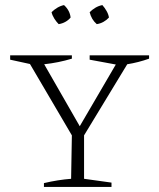

<svg xmlns="http://www.w3.org/2000/svg" viewBox="-20 -736 626 756"><path d="M153 0V-15Q208 -28 260 -32L263 -203L98 -484L20 -501V-518H263V-505Q210 -489 154 -483L294 -239L436 -482L333 -501V-518H567V-505Q525 -490 481 -483L311 -203V-32L419 -17V0ZM232 -716Q255 -695 258 -667Q250 -657 237.5 -650Q225 -643 211 -641Q202 -650 194 -662.5Q186 -675 183 -688Q193 -698 205.5 -705.5Q218 -713 232 -716ZM383 -716Q392 -706 399.5 -693Q407 -680 409 -667Q400 -657 387.5 -650Q375 -643 361 -641Q340 -659 333 -688Q343 -698 355.5 -705.5Q368 -713 383 -716Z"/></svg>

Font: Piazzolla SC ExtraLight
Style: Regular
Weight: 200
Designer: Juan Pablo del Peral
Foundry: Huerta Tipografica
Version: Version 1.330